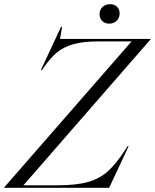

<svg xmlns="http://www.w3.org/2000/svg" viewBox="-82 -898 740 918"><path d="M215 -770 205 -712H638V-710L30 -12H191Q282 -12 337.5 -27.5Q393 -43 432.5 -78Q472 -113 515 -179L528 -199H533L440 0H-62V-2L547 -700H389Q315 -700 268 -686.5Q221 -673 190 -647Q159 -621 127 -575L118 -562H113L210 -770ZM394 -830Q394 -851 408 -864.5Q422 -878 444 -878Q465 -878 477.5 -865.5Q490 -853 490 -834Q490 -813 476 -799Q462 -785 440 -785Q419 -785 406.5 -798Q394 -811 394 -830Z"/></svg>

Font: Nyght Serif Light Italic
Style: Regular
Weight: 300
Italic angle: -16°
Designer: Maksym Kobuzan
Version: Version 0.410